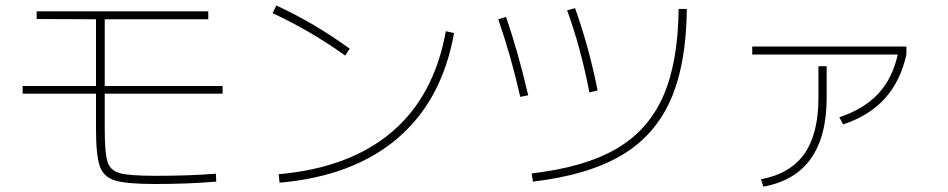

<svg xmlns="http://www.w3.org/2000/svg" viewBox="-20 -701 3497 708"><path d="M334 -224.6V-355.5H63.5V-383.8H334V-629.9L115.2 -630.9V-659.2H748V-629.9H366.2V-383.8H800.8V-355.5H366.2V-224.6Q366.2 -136.7 376.5 -104.2Q386.7 -71.8 422.4 -62.3Q458 -52.7 553.7 -52.7Q680.2 -52.7 776.4 -60.5L777.3 -31.2Q673.3 -22.5 550.8 -22.5Q447.3 -22.5 404.5 -35.4Q361.8 -48.3 347.9 -88.4Q334 -128.4 334 -224.6Z M1624 -585.9 1654.3 -579.1Q1610.4 -332 1446.8 -191.7Q1283.2 -51.3 1010.7 -27.3L1007.8 -58.6Q1270 -82 1425.8 -215.1Q1581.5 -348.1 1624 -585.9ZM985.4 -652.3 999 -680.7Q1139.2 -616.2 1269.5 -521.5L1252.9 -496.1Q1125.5 -587.4 985.4 -652.3Z M2482.4 -668H2512.7Q2510.7 -462.9 2452.4 -331.5Q2394 -200.2 2270.8 -127.7Q2147.5 -55.2 1945.3 -31.2L1940.4 -61.5Q2135.3 -84 2252.7 -152.3Q2370.1 -220.7 2425.3 -345.7Q2480.5 -470.7 2482.4 -668ZM1817.4 -629.9 1845.7 -638.7Q1889.2 -515.1 1927.7 -349.6L1898.4 -343.8Q1865.2 -491.7 1817.4 -629.9ZM2071.3 -663.1 2100.6 -670.9Q2152.8 -524.4 2183.6 -367.2L2153.3 -360.4Q2122.1 -522.9 2071.3 -663.1Z M2998 -340.8V-457H3028.3V-340.8Q3028.3 -55.2 2794.9 -12.7L2786.1 -40Q2894 -60.1 2946 -133.8Q2998 -207.5 2998 -340.8ZM3290.5 -500H2753.9V-529.3H3322.3V-500Q3300.8 -402.3 3243.4 -338.4Q3186 -274.4 3088.9 -242.2L3075.2 -268.6Q3165.5 -298.8 3218.3 -355.2Q3271 -411.6 3290.5 -500Z"/></svg>

Font: Pretendard GOV Thin
Style: Regular
Weight: 100
Designer: Base glyphs from Inter by Rasmus Andersson; Hangeul glyphs from Noto Sans CJK(Source Han Sans) by Jang Soo-young and Kan
Foundry: Kil Hyung-jin
Version: Version 1.309